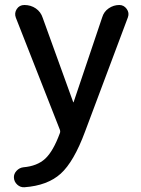

<svg xmlns="http://www.w3.org/2000/svg" viewBox="-20 -540 578 788"><path d="M76.2 146.5Q132.8 141.6 165.5 111.3Q198.2 81.1 225.6 6.8Q228.5 0 225.6 -7.8L44.9 -467.8Q38.1 -486.3 48.8 -502.9Q59.6 -519.5 80.1 -519.5Q106.4 -519.5 127 -505.4Q147.5 -491.2 155.3 -466.8L280.3 -121.1Q280.3 -120.1 281.2 -120.1Q282.2 -120.1 282.2 -121.1L399.4 -468.8Q406.2 -492.2 426.3 -505.9Q446.3 -519.5 469.7 -519.5Q488.3 -519.5 500 -503.4Q511.7 -487.3 504.9 -468.8L329.1 0Q283.2 124 229 172.9Q174.8 221.7 80.1 228.5Q63.5 229.5 50.8 217.8Q38.1 206.1 37.1 189.5Q36.1 173.8 47.9 161.1Q59.6 148.4 76.2 146.5Z"/></svg>

Font: Rounded Mgen+ 2p medium
Style: Regular
Weight: 500
Designer: [Source Han Sans]
Ryoko NISHIZUKA  (kana & ideographs); Paul D. Hunt (Latin, Greek & Cyrillic); Wenlong ZHANG  (bopomofo
Version: Version 1.059.20150602